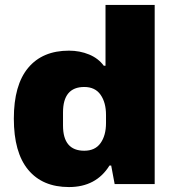

<svg xmlns="http://www.w3.org/2000/svg" viewBox="-20 -745 707 777"><path d="M36 -265Q36 -401 94 -470.5Q152 -540 259 -540Q303 -540 340.5 -524.5Q378 -509 400 -479H407V-725H606V0H444L430 -75H423Q369 12 259 12Q152 12 94 -58Q36 -128 36 -265ZM409 -247V-280Q409 -330 387 -361.5Q365 -393 321 -393Q235 -393 235 -290V-237Q235 -135 321 -135Q365 -135 387 -166Q409 -197 409 -247Z"/></svg>

Font: Archivo Black
Style: Regular
Weight: 400
Designer: Hector Gatti
Foundry: Omnibus-Type
Version: Version 1.101; ttfautohint (v1.8)